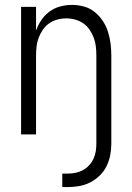

<svg xmlns="http://www.w3.org/2000/svg" viewBox="-20 -548 540 783"><path d="M234 215V160H254Q271 160 287 157Q303 154 317 146.5Q331 139 342.5 127Q354 115 361 100Q368 85 370.5 69Q373 53 373 37V-320Q373 -339 371 -357.5Q369 -376 362.5 -393.5Q356 -411 345.5 -426.5Q335 -442 320 -452.5Q305 -463 287 -468Q269 -473 250 -473Q231 -473 213 -468Q195 -463 180 -452.5Q165 -442 154.5 -426.5Q144 -411 137.5 -393.5Q131 -376 129 -357.5Q127 -339 127 -320V0H66V-520H127V-423Q135 -446 148.5 -466Q162 -486 181.5 -500.5Q201 -515 225 -521.5Q249 -528 273 -528Q298 -528 322 -521.5Q346 -515 365.5 -499.5Q385 -484 399 -463Q413 -442 420.5 -418Q428 -394 431 -369.5Q434 -345 434 -320V37Q434 61 429.5 84.5Q425 108 414.5 129.5Q404 151 386.5 168Q369 185 347.5 196Q326 207 302 211Q278 215 254 215Z"/></svg>

Font: Iosevka Light
Style: Regular
Weight: 300
Monospace: yes
Designer: Belleve Invis
Foundry: Belleve Invis
Version: Version 32.5.0; ttfautohint (v1.8.4)